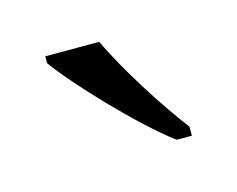

<svg xmlns="http://www.w3.org/2000/svg" viewBox="-41 -820 331 268"><g transform="rotate(-15 124.5 -686.0)"><path d="M187 -606H209V-619C180 -657 139 -721 118 -766H40V-756C65 -721 139 -642 187 -606Z"/></g></svg>

Font: Noto Serif Lao Light
Style: Regular
Weight: 300
Designer: Monotype Design Team
Foundry: Monotype Imaging Inc.
Version: Version 2.003